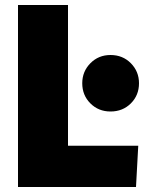

<svg xmlns="http://www.w3.org/2000/svg" viewBox="-20 -748 590 768"><path d="M52 -728H252V-165H533L524 0H52ZM422 -302Q374 -302 341.5 -334.5Q309 -367 309 -415Q309 -462 341.5 -495Q374 -528 422 -528Q471 -528 503.5 -495Q536 -462 536 -415Q536 -367 503.5 -334.5Q471 -302 422 -302Z"/></svg>

Font: Murecho Black
Style: Regular
Weight: 900
Designer: Neil Summerour
Foundry: Positype
Version: Version 1.010; ttfautohint (v1.8.3)